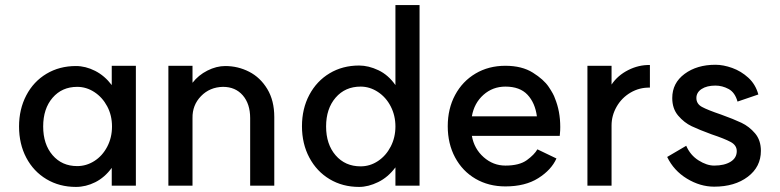

<svg xmlns="http://www.w3.org/2000/svg" viewBox="-20 -725 3073 756"><path d="M55 -227Q55 -295 83.5 -349.5Q112 -404 163 -434.5Q214 -465 279 -465Q317 -465 354.5 -446Q392 -427 420 -390V-466H515V6H420V-64Q392 -26 355 -7.5Q318 11 279 11Q214 11 163 -19.5Q112 -50 83.5 -104Q55 -158 55 -227ZM421 -227Q421 -271 402 -306.5Q383 -342 351.5 -362.5Q320 -383 284 -383Q224 -383 187 -340Q150 -297 150 -227Q150 -157 187 -114Q224 -71 284 -71Q320 -71 351.5 -91Q383 -111 402 -147Q421 -183 421 -227Z M858 -383Q806 -382 771.5 -346.5Q737 -311 738 -260V6H643V-466H738V-399Q761 -429 796.5 -447Q832 -465 867 -465Q917 -465 961 -442.5Q1005 -420 1032.5 -374.5Q1060 -329 1060 -264V6H965V-260Q965 -316 936 -349.5Q907 -383 858 -383Z M1169 -228Q1169 -297 1198 -351.5Q1227 -406 1278 -436.5Q1329 -467 1394 -467Q1431 -467 1470 -448.5Q1509 -430 1537 -390V-705H1632V6H1537V-66Q1508 -27 1469 -8Q1430 11 1394 11Q1329 11 1278 -19.5Q1227 -50 1198 -104.5Q1169 -159 1169 -228ZM1537 -227Q1537 -270 1518.5 -306Q1500 -342 1468 -363Q1436 -384 1400 -384Q1339 -384 1301.5 -340.5Q1264 -297 1264 -227Q1264 -157 1301.5 -113.5Q1339 -70 1400 -70Q1437 -70 1468.5 -91Q1500 -112 1518.5 -148Q1537 -184 1537 -227Z M1743 -228Q1743 -297 1772 -351Q1801 -405 1852.5 -435.5Q1904 -466 1970 -466Q2035 -466 2078 -439Q2121 -412 2140.5 -383Q2160 -354 2165 -338Q2186 -287 2186 -225Q2186 -211 2185 -202.5Q2184 -194 2184 -190H1838Q1847 -139 1884.5 -106Q1922 -73 1970 -73Q2025 -73 2054.5 -94.5Q2084 -116 2096 -137L2171 -101Q2151 -56 2099.5 -23.5Q2048 9 1970 9Q1904 9 1852.5 -21Q1801 -51 1772 -105Q1743 -159 1743 -228ZM1970 -384Q1920 -384 1883.5 -351.5Q1847 -319 1838 -267H2094Q2087 -320 2057 -352Q2027 -384 1970 -384Z M2293 -466H2388V-392Q2412 -428 2453.5 -449Q2495 -470 2539 -469V-380Q2498 -381 2463 -360.5Q2428 -340 2408 -305Q2388 -270 2388 -231V6H2293Z M2792 -73Q2832 -73 2856.5 -88Q2881 -103 2881 -130Q2881 -153 2857 -166Q2833 -179 2782 -196Q2733 -214 2703.5 -228Q2674 -242 2650.5 -269.5Q2627 -297 2627 -339Q2627 -398 2675.5 -434Q2724 -470 2797 -470Q2828 -470 2863 -457.5Q2898 -445 2926.5 -419Q2955 -393 2966 -353L2884 -325Q2874 -361 2849 -374.5Q2824 -388 2797 -388Q2763 -388 2742.5 -374.5Q2722 -361 2722 -339Q2722 -316 2744 -304Q2766 -292 2819 -274Q2869 -256 2899.5 -241.5Q2930 -227 2953 -200Q2976 -173 2976 -131Q2976 -68 2924.5 -29Q2873 10 2792 10Q2737 10 2685 -21.5Q2633 -53 2607 -107L2682 -151Q2698 -114 2730.5 -93.5Q2763 -73 2792 -73Z"/></svg>

Font: SUITE SemiBold
Style: Regular
Weight: 600
Designer: Sun
Foundry: Sun
Version: Version 2.040